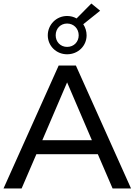

<svg xmlns="http://www.w3.org/2000/svg" viewBox="-21 -1073 766 1093"><path d="M-1 0H102L186 -195H536L620 0H725L411 -700H313ZM361 -764C424 -764 472 -812 472 -872C472 -895 465 -917 453 -935L549 -1012L499 -1053L415 -968C399 -977 381 -982 361 -982C299 -982 251 -932 251 -872C251 -812 299 -764 361 -764ZM361 -806C323 -806 296 -835 296 -872C296 -911 324 -939 361 -939C399 -939 427 -910 427 -872C427 -835 400 -806 361 -806ZM220 -275 361 -604 502 -275Z"/></svg>

Font: Chess Sans Medium
Style: Regular
Weight: 500
Designer: Wolf Bōese
Foundry: Wolf Bōese
Version: Version 7.223;Glyphs 3.3 (3306)